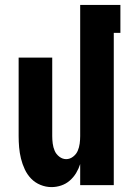

<svg xmlns="http://www.w3.org/2000/svg" viewBox="-20 -755 540 783"><path d="M190 8Q167 8 145 -1Q123 -10 107 -26.5Q91 -43 81 -64.5Q71 -86 65.5 -108.5Q60 -131 58 -154Q56 -177 56 -200V-520H193V-200Q193 -185 195 -169.5Q197 -154 203 -140Q209 -126 222 -116Q235 -106 250 -106Q265 -106 278 -116Q291 -126 297 -140Q303 -154 305 -169.5Q307 -185 307 -200V-735H471V-621H444V0H307V-86Q301 -67 290.5 -49.5Q280 -32 264.5 -18.5Q249 -5 229.5 1.5Q210 8 190 8Z"/></svg>

Font: Iosevka Term Curly Heavy
Style: Regular
Weight: 900
Designer: Belleve Invis
Foundry: Belleve Invis
Version: Version 32.3.0